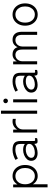

<svg xmlns="http://www.w3.org/2000/svg" viewBox="1412 -2174 970 3833"><g transform="rotate(-90 1896.5 -257.0)"><path d="M74 208V-479H130L132 -392Q158 -439 201 -465Q244 -491 299 -491Q363 -491 413 -459.5Q463 -428 491.5 -371.5Q520 -315 520 -240Q520 -165 491.5 -108.5Q463 -52 413 -20.5Q363 11 299 11Q245 11 203 -15Q161 -41 135 -85V208ZM298 -46Q345 -46 381.5 -70Q418 -94 439 -137.5Q460 -181 460 -240Q460 -299 439 -342.5Q418 -386 381.5 -410Q345 -434 298 -434Q227 -434 181 -381.5Q135 -329 135 -240Q135 -152 181 -99Q227 -46 298 -46Z M760 9Q690 10 646.5 -23Q603 -56 603 -119Q603 -167 635.5 -203Q668 -239 718.5 -259.5Q769 -280 823 -280Q897 -280 940 -245V-327Q940 -394 912 -414.5Q884 -435 822 -435Q782 -435 733 -420.5Q684 -406 650 -384L621 -432Q660 -457 715.5 -474Q771 -491 822 -491Q913 -491 956 -456Q999 -421 999 -327V-62Q999 -43 1009.5 -40.5Q1020 -38 1056 -45V-2Q1046 2 1029 5.5Q1012 9 997 9Q963 9 953 -5Q943 -19 941 -58Q910 -24 859 -8Q808 8 760 9ZM763 -46Q811 -47 852.5 -61Q894 -75 918.5 -101.5Q943 -128 941 -166Q938 -197 907 -212.5Q876 -228 827 -227Q786 -227 748 -213Q710 -199 686.5 -174.5Q663 -150 663 -118Q663 -81 691 -63.5Q719 -46 763 -46Z M1167 0V-479H1225L1228 -396Q1248 -438 1291.5 -464.5Q1335 -491 1388 -491Q1402 -491 1416.5 -489.5Q1431 -488 1441 -485V-426Q1432 -428 1415.5 -430Q1399 -432 1382 -432Q1340 -432 1305 -412.5Q1270 -393 1249.5 -360.5Q1229 -328 1229 -287V0Z M1543 0V-722H1604V0Z M1770 0V-479H1830V0ZM1800 -583Q1781 -583 1767 -596.5Q1753 -610 1753 -629Q1753 -649 1767 -662Q1781 -675 1800 -675Q1819 -675 1832 -662Q1845 -649 1845 -629Q1845 -610 1832 -596.5Q1819 -583 1800 -583Z M2122 9Q2052 10 2008.5 -23Q1965 -56 1965 -119Q1965 -167 1997.5 -203Q2030 -239 2080.5 -259.5Q2131 -280 2185 -280Q2259 -280 2302 -245V-327Q2302 -394 2274 -414.5Q2246 -435 2184 -435Q2144 -435 2095 -420.5Q2046 -406 2012 -384L1983 -432Q2022 -457 2077.5 -474Q2133 -491 2184 -491Q2275 -491 2318 -456Q2361 -421 2361 -327V-62Q2361 -43 2371.5 -40.5Q2382 -38 2418 -45V-2Q2408 2 2391 5.5Q2374 9 2359 9Q2325 9 2315 -5Q2305 -19 2303 -58Q2272 -24 2221 -8Q2170 8 2122 9ZM2125 -46Q2173 -47 2214.5 -61Q2256 -75 2280.5 -101.5Q2305 -128 2303 -166Q2300 -197 2269 -212.5Q2238 -228 2189 -227Q2148 -227 2110 -213Q2072 -199 2048.5 -174.5Q2025 -150 2025 -118Q2025 -81 2053 -63.5Q2081 -46 2125 -46Z M2529 0V-479H2586L2589 -404Q2605 -441 2642 -466Q2679 -491 2726 -491Q2784 -491 2821.5 -464Q2859 -437 2872 -389Q2889 -433 2926 -462Q2963 -491 3021 -491Q3095 -491 3137 -444.5Q3179 -398 3179 -305V0H3118V-296Q3118 -372 3089 -403Q3060 -434 3011 -434Q2973 -434 2944.5 -414.5Q2916 -395 2900.5 -363.5Q2885 -332 2885 -295V0H2824V-296Q2824 -372 2794.5 -403Q2765 -434 2716 -434Q2678 -434 2649.5 -414Q2621 -394 2605.5 -362.5Q2590 -331 2590 -296V0Z M3523 11Q3459 11 3409 -21Q3359 -53 3330 -109.5Q3301 -166 3301 -240Q3301 -314 3330 -370.5Q3359 -427 3409 -459Q3459 -491 3523 -491Q3588 -491 3638 -459Q3688 -427 3717 -370.5Q3746 -314 3746 -240Q3746 -166 3717 -109.5Q3688 -53 3638 -21Q3588 11 3523 11ZM3523 -46Q3570 -46 3606.5 -70Q3643 -94 3664 -137.5Q3685 -181 3685 -240Q3685 -299 3664 -342.5Q3643 -386 3606.5 -410Q3570 -434 3523 -434Q3453 -434 3407.5 -381.5Q3362 -329 3362 -240Q3362 -152 3407.5 -99Q3453 -46 3523 -46Z"/></g></svg>

Font: Zen Kaku Gothic New
Style: Regular
Weight: 400
Designer: Yoshimichi Ohira
Foundry: Positype
Version: Version 1.001